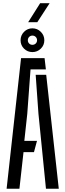

<svg xmlns="http://www.w3.org/2000/svg" viewBox="-20 -1156 400 1176"><path d="M20.5 0 109 -800H253L261 -731H167L147 -458.5L129 -293H206.5L188 -224H124L99 0ZM261.5 0 215.5 -459.5 198.5 -698H263L340 0ZM178.5 -837Q148.5 -837 127.2 -858Q106 -879 106 -909.5Q106 -939.5 127.2 -961Q148.5 -982.5 178.5 -982.5Q208.5 -982.5 230 -961Q251.5 -939.5 251.5 -909.5Q251.5 -879 230 -858Q208.5 -837 178.5 -837ZM178.5 -881.5Q190.5 -881.5 198.8 -889.5Q207 -897.5 207 -909.5Q207 -921.5 198.8 -929.8Q190.5 -938 178.5 -938Q166.5 -938 158.5 -929.8Q150.5 -921.5 150.5 -909.5Q150.5 -897.5 158.5 -889.5Q166.5 -881.5 178.5 -881.5ZM152.5 -1020 226 -1136.5H284L208.5 -1020Z"/></svg>

Font: Big Shoulders Stencil Display Medium
Style: Regular
Weight: 500
Designer: Patric King
Foundry: XO Type Co
Version: Version 1.000